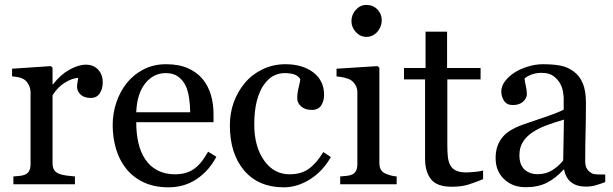

<svg xmlns="http://www.w3.org/2000/svg" viewBox="-20 -760 2529 792"><path d="M403.8 -419.4Q403.8 -394.5 391.6 -375.2Q379.4 -356 354 -356Q326.7 -356 312.3 -370.1Q297.9 -384.3 297.9 -401.4Q297.9 -412.1 299.6 -420.9Q301.3 -429.7 302.7 -438.5Q279.8 -438.5 249 -419.9Q218.3 -401.4 196.8 -367.2V-86.9Q196.8 -69.8 203.4 -59.1Q210 -48.3 224.1 -43Q236.3 -38.1 255.6 -35.6Q274.9 -33.2 289.1 -32.2V0H35.2V-32.2Q46.4 -33.2 58.3 -34.2Q70.3 -35.2 79.1 -38.1Q92.8 -42.5 99.4 -53.5Q106 -64.5 106 -82V-379.4Q106 -394.5 98.9 -409.2Q91.8 -423.8 79.1 -432.6Q69.8 -438.5 57.1 -441.2Q44.4 -443.8 29.8 -444.8V-476.6L189.9 -487.3L196.8 -480.5V-412.6H199.2Q229.5 -452.1 266.6 -472.7Q303.7 -493.2 334.5 -493.2Q365.2 -493.2 384.5 -473.1Q403.8 -453.1 403.8 -419.4Z M872.6 -113.3Q842.3 -55.7 791.5 -21.5Q740.7 12.7 674.8 12.7Q616.7 12.7 573 -7.8Q529.3 -28.3 501 -63.5Q472.7 -98.6 458.7 -145.5Q444.8 -192.4 444.8 -244.6Q444.8 -291.5 459.7 -336.7Q474.6 -381.8 503.4 -418Q531.2 -452.6 572.5 -473.9Q613.8 -495.1 665 -495.1Q717.8 -495.1 755.4 -478.5Q793 -461.9 816.4 -433.1Q838.9 -405.8 849.9 -368.7Q860.8 -331.5 860.8 -288.1V-255.9H542Q542 -208.5 551 -169.9Q560.1 -131.3 579.6 -102.1Q598.6 -73.7 629.4 -57.4Q660.2 -41 702.6 -41Q746.1 -41 777.6 -61.3Q809.1 -81.5 838.4 -134.3ZM764.6 -296.9Q764.6 -324.2 760 -355.5Q755.4 -386.7 745.1 -407.7Q733.9 -430.2 714.4 -444.3Q694.8 -458.5 664.1 -458.5Q612.8 -458.5 578.9 -415.8Q544.9 -373 542 -296.9Z M1150.9 12.7Q1046.4 12.7 987.3 -56.6Q928.2 -126 928.2 -242.7Q928.2 -293.5 944.1 -337.6Q960 -381.8 990.2 -418Q1019 -452.6 1062.5 -473.9Q1106 -495.1 1157.2 -495.1Q1228 -495.1 1272.5 -461.2Q1316.9 -427.2 1316.9 -368.7Q1316.9 -344.2 1305.2 -325.4Q1293.5 -306.6 1266.6 -306.6Q1237.8 -306.6 1221.9 -321.3Q1206.1 -335.9 1206.1 -354Q1206.1 -376 1211.9 -399.2Q1217.8 -422.4 1218.8 -433.1Q1210 -448.2 1192.6 -453.4Q1175.3 -458.5 1155.3 -458.5Q1131.8 -458.5 1110.6 -448.5Q1089.4 -438.5 1069.3 -411.6Q1051.3 -387.2 1040 -345.7Q1028.8 -304.2 1028.8 -246.6Q1028.8 -155.8 1069.1 -98.4Q1109.4 -41 1174.8 -41Q1222.2 -41 1254.2 -64Q1286.1 -86.9 1313.5 -132.8L1344.7 -112.3Q1312.5 -54.7 1259.8 -21Q1207 12.7 1150.9 12.7Z M1616.2 0H1383.3V-32.2Q1394.5 -33.2 1406.5 -34.2Q1418.5 -35.2 1427.2 -38.1Q1440.9 -42.5 1447.5 -53.5Q1454.1 -64.5 1454.1 -82V-379.4Q1454.1 -395 1447 -408Q1439.9 -420.9 1427.2 -429.7Q1418 -435.5 1400.4 -439.7Q1382.8 -443.8 1368.2 -444.8V-476.6L1538.1 -487.3L1544.9 -480.5V-87.9Q1544.9 -70.8 1551.5 -59.6Q1558.1 -48.3 1572.3 -43Q1583 -38.6 1593.3 -35.9Q1603.5 -33.2 1616.2 -32.2ZM1554.7 -677.2Q1554.7 -649.4 1536.4 -628.7Q1518.1 -607.9 1491.2 -607.9Q1466.3 -607.9 1448 -627.7Q1429.7 -647.5 1429.7 -672.9Q1429.7 -699.7 1448 -719.7Q1466.3 -739.7 1491.2 -739.7Q1519 -739.7 1536.9 -720.9Q1554.7 -702.1 1554.7 -677.2Z M1972.7 -21Q1940.9 -7.8 1912.6 1.2Q1884.3 10.3 1843.3 10.3Q1782.7 10.3 1758.1 -20.3Q1733.4 -50.8 1733.4 -106.4V-432.6H1646.5V-479.5H1735.4V-629.4H1824.2V-479.5H1962.4V-432.6H1825.2V-163.6Q1825.2 -133.3 1827.4 -113Q1829.6 -92.8 1837.9 -77.6Q1845.7 -63.5 1861.3 -56.2Q1877 -48.8 1903.3 -48.8Q1915.5 -48.8 1939.2 -51Q1962.9 -53.2 1972.7 -56.6Z M2476.6 -8.8Q2453.6 -0.5 2436.3 4.6Q2418.9 9.8 2397 9.8Q2358.9 9.8 2336.2 -8.1Q2313.5 -25.9 2307.1 -60.1H2304.2Q2272.5 -24.9 2236.1 -6.3Q2199.7 12.2 2148.4 12.2Q2094.2 12.2 2059.3 -21Q2024.4 -54.2 2024.4 -107.9Q2024.4 -135.7 2032.2 -157.7Q2040 -179.7 2055.7 -197.3Q2067.9 -211.9 2087.9 -223.4Q2107.9 -234.9 2125.5 -241.7Q2147.5 -250 2214.6 -272.5Q2281.7 -294.9 2305.2 -307.6V-356Q2305.2 -362.3 2302.5 -380.4Q2299.8 -398.4 2291 -414.6Q2281.2 -432.6 2263.4 -446Q2245.6 -459.5 2212.9 -459.5Q2190.4 -459.5 2171.1 -451.9Q2151.9 -444.3 2144 -436Q2144 -426.3 2148.7 -407.2Q2153.3 -388.2 2153.3 -372.1Q2153.3 -355 2137.9 -340.8Q2122.6 -326.7 2095.2 -326.7Q2070.8 -326.7 2059.3 -344Q2047.9 -361.3 2047.9 -382.8Q2047.9 -405.3 2063.7 -425.8Q2079.6 -446.3 2105 -462.4Q2127 -476.1 2158.2 -485.6Q2189.5 -495.1 2219.2 -495.1Q2260.3 -495.1 2290.8 -489.5Q2321.3 -483.9 2346.2 -465.3Q2371.1 -447.3 2384 -416.3Q2397 -385.3 2397 -336.4Q2397 -266.6 2395.5 -212.6Q2394 -158.7 2394 -94.7Q2394 -75.7 2400.6 -64.5Q2407.2 -53.2 2420.9 -45.4Q2428.2 -41 2444.1 -40.5Q2460 -40 2476.6 -40ZM2306.2 -266.6Q2264.6 -254.4 2233.4 -242.7Q2202.1 -231 2175.3 -213.4Q2150.9 -196.8 2136.7 -174.1Q2122.6 -151.4 2122.6 -120.1Q2122.6 -79.6 2143.8 -60.5Q2165 -41.5 2197.8 -41.5Q2232.4 -41.5 2258.8 -58.3Q2285.2 -75.2 2303.2 -98.1Z"/></svg>

Font: UniBurma_GGSerif
Style: Book
Weight: 400
Designer: Victor San Kho Lin (for Burmese only and related typography optimization with it)
Foundry: http://www.unimm.org
Version: 2.0